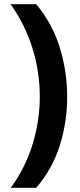

<svg xmlns="http://www.w3.org/2000/svg" viewBox="-20 -734 379 912"><path d="M299 -274Q299 -153 263.5 -41.5Q228 70 152 158H31Q99 66 134 -46.5Q169 -159 169 -275Q169 -394 133.5 -507Q98 -620 30 -714H152Q228 -623 263.5 -509.5Q299 -396 299 -274Z"/></svg>

Font: Noto IKEA Simplified Chinese
Style: Bold
Weight: 700
Designer: Monotype Design Team
Foundry: Monotype Imaging Inc.
Version: Version 1.100